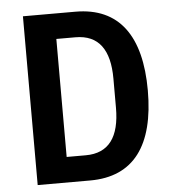

<svg xmlns="http://www.w3.org/2000/svg" viewBox="-51 -744 702 791"><g transform="rotate(-5 300.0 -349.0)"><path d="M73 0H290C471 0 559 -122 559 -349C559 -574 471 -698 290 -698H73ZM202 -105V-593H281C377 -593 422 -529 422 -410V-289C422 -169 377 -105 281 -105Z"/></g></svg>

Font: IBM Mono SemiBold
Style: Regular
Weight: 600
Monospace: yes
Designer: Mike Abbink, Paul van der Laan, Pieter van Rosmalen
Foundry: Bold Monday
Version: Version 2.3